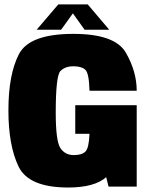

<svg xmlns="http://www.w3.org/2000/svg" viewBox="-20 -832 666 856"><path d="M284 4Q107.5 4 62.5 -90Q17.5 -184 17.5 -340Q17.5 -499.5 64.2 -590.2Q111 -681 307 -681Q493 -681 541.2 -597Q589.5 -513 589.5 -427.5H379Q377 -506.5 360 -521.5Q343 -536.5 307.5 -536.5Q270 -536.5 249.2 -515Q228.5 -493.5 228.5 -330Q228.5 -203 249.2 -171.8Q270 -140.5 309.5 -140.5Q345 -140.5 361 -156.5Q376.5 -172 379 -235.5H315.5V-363H589.5V0H464L453.5 -42Q400.5 4 284 4ZM143.5 -699.5 240 -812.5H371L467 -699.5H357L305 -772.5L252.5 -699.5Z"/></svg>

Font: Anybody Black
Style: Regular
Weight: 900
Designer: Tyler Finck
Foundry: Etcetera Type Company
Version: Version 1.010; ttfautohint (v1.8.3) -l 8 -r 50 -G 200 -x 14 